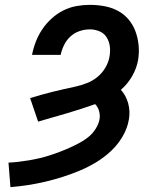

<svg xmlns="http://www.w3.org/2000/svg" viewBox="-20 -763 640 791"><path d="M23 8 15 -93Q36 -94 57 -96.5Q78 -99 99 -102.5Q120 -106 141.5 -111Q163 -116 183.5 -122.5Q204 -129 225 -137Q246 -145 266 -154Q286 -163 306 -173.5Q326 -184 343.5 -198Q361 -212 373.5 -231.5Q386 -251 390 -271Q393 -289 388 -306Q383 -323 372 -334Q313 -313 254.5 -296Q196 -279 137 -262L104 -359Q127 -366 150.5 -372.5Q174 -379 197.5 -385Q221 -391 244.5 -396Q268 -401 292 -406.5Q316 -412 339 -421Q362 -430 381.5 -446Q401 -462 414 -484Q427 -506 431 -529Q435 -551 432.5 -571.5Q430 -592 419.5 -609Q409 -626 390 -634Q371 -642 350 -642Q329 -642 308 -635Q287 -628 270.5 -613Q254 -598 244 -577.5Q234 -557 230 -537H112Q117 -564 127.5 -591Q138 -618 154 -642Q170 -666 192.5 -686.5Q215 -707 241 -720Q267 -733 295 -738Q323 -743 350 -743Q381 -743 410.5 -737.5Q440 -732 465.5 -718.5Q491 -705 509.5 -683Q528 -661 538 -634Q548 -607 551 -577Q554 -547 549 -516Q543 -482 524.5 -449.5Q506 -417 478 -393Q499 -370 508 -337.5Q517 -305 511 -271Q505 -235 485.5 -201.5Q466 -168 438 -141.5Q410 -115 377 -95Q344 -75 309.5 -60.5Q275 -46 239 -34.5Q203 -23 167 -14.5Q131 -6 95 -0.5Q59 5 23 8Z"/></svg>

Font: Iosevka SS04 Extended
Style: Bold Italic
Weight: 700
Width: 7
Italic angle: -9°
Monospace: yes
Designer: Belleve Invis
Foundry: Belleve Invis
Version: Version 19.0.0; ttfautohint (v1.8.4)